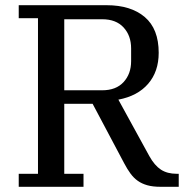

<svg xmlns="http://www.w3.org/2000/svg" viewBox="-20 -718 724 738"><path d="M52 -50H126V-648H52V-698H390Q483 -698 536.5 -652.5Q590 -607 590 -515Q590 -443 549.5 -396Q509 -349 435 -335L554 -118Q574 -82 598.5 -66Q623 -50 659 -50H667V0H597Q567 0 546 -6Q525 -12 509.5 -23Q494 -34 481.5 -51Q469 -68 457 -91L336 -319H227V-50H301V0H52ZM227 -371H373Q426 -371 455 -402.5Q484 -434 484 -483V-532Q484 -581 455 -612.5Q426 -644 373 -644H227Z"/></svg>

Font: IBM Plex Serif Text
Style: Regular
Weight: 450
Designer: Mike Abbink, Paul van der Laan, Pieter van Rosmalen
Foundry: Bold Monday
Version: Version 3.001